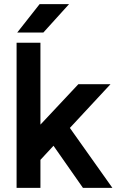

<svg xmlns="http://www.w3.org/2000/svg" viewBox="-20 -906 566 926"><path d="M60 0H175V-135L238 -203L380 0H522L317 -289L513 -500H358L175 -305V-700H60ZM63 -749H189L313 -886H171Z"/></svg>

Font: Unageo
Style: SemiBold
Weight: 600
Designer: Richard Sepsi
Foundry: Richard Sepsi
Version: Version 2.000